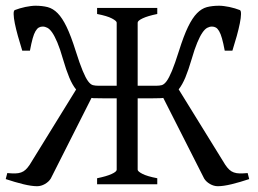

<svg xmlns="http://www.w3.org/2000/svg" viewBox="-20 -643 899 670"><path d="M849.6 -18.1Q817.4 -7.3 788.3 -0.2Q759.3 6.8 740.2 6.8Q726.1 6.8 712.6 -1Q699.2 -8.8 692.4 -20L549.8 -301.3Q545.9 -300.8 542 -300.5Q538.1 -300.3 533.7 -300.3Q526.4 -300.3 517.1 -300Q507.8 -299.8 498 -299.8H460.4V-50.8Q460.4 -44.9 476.8 -36.4Q493.2 -27.8 528.8 -21V0H318.8V-21Q352.1 -27.8 369.6 -35.9Q387.2 -43.9 387.2 -50.8V-299.8H349.6Q329.1 -299.8 314.9 -300.3H307.1Q303.2 -300.3 299.3 -301.3L157.2 -20Q150.4 -8.8 137 -1Q123.5 6.8 109.4 6.8Q90.3 6.8 61.3 -0.2Q32.2 -7.3 0 -18.1L5.4 -39.1Q22 -37.6 33.4 -37.8Q44.9 -38.1 53.7 -41.3Q62.5 -44.4 69.3 -50.8Q76.2 -57.1 83.5 -67.9L245.6 -330.6Q232.4 -346.7 221.7 -372.6Q210.9 -398.4 199.7 -437Q189.5 -472.7 180.2 -494.6Q170.9 -516.6 162.4 -529.1Q153.8 -541.5 145.5 -545.9Q137.2 -550.3 128.9 -550.3Q121.6 -550.3 115.5 -546.9Q109.4 -543.5 104 -534.4Q98.6 -525.4 94 -509Q89.4 -492.7 84.5 -466.3H57.6Q49.3 -492.7 42.5 -517.3Q35.6 -542 31.7 -561.5Q27.8 -581.1 27.6 -593.5Q27.3 -606 31.7 -607.9Q39.6 -610.8 49.1 -613.8Q58.6 -616.7 68.4 -618.7Q78.1 -620.6 87.2 -621.8Q96.2 -623 103.5 -623Q127.4 -623 146.2 -618.2Q165 -613.3 181.2 -596.9Q197.3 -580.6 212.4 -549.3Q227.5 -518.1 244.1 -465.3Q258.3 -420.4 268.6 -395.8Q278.8 -371.1 287.4 -359.6Q295.9 -348.1 304.2 -345.9Q312.5 -343.8 323.2 -343.8H387.2V-564Q387.2 -569.8 370.6 -578.6Q354 -587.4 318.8 -594.2V-615.2H528.8V-594.2Q495.6 -587.4 478 -579.1Q460.4 -570.8 460.4 -564V-343.8H525.4Q536.1 -343.8 544.4 -345.9Q552.7 -348.1 561.3 -359.6Q569.8 -371.1 580.1 -395.8Q590.3 -420.4 604.5 -465.3Q621.1 -518.1 636.2 -549.3Q651.4 -580.6 667.5 -596.9Q683.6 -613.3 702.1 -618.2Q720.7 -623 745.1 -623Q752.4 -623 761.5 -621.8Q770.5 -620.6 780.3 -618.7Q790 -616.7 799.6 -613.8Q809.1 -610.8 816.9 -607.9Q821.3 -606 821 -593.5Q820.8 -581.1 816.9 -561.5Q813 -542 806.2 -517.3Q799.3 -492.7 791 -466.3H764.2Q759.3 -492.7 754.6 -509Q750 -525.4 744.6 -534.4Q739.3 -543.5 733.2 -546.9Q727.1 -550.3 719.7 -550.3Q711.4 -550.3 703.1 -545.9Q694.8 -541.5 686.3 -529.1Q677.7 -516.6 668.5 -494.6Q659.2 -472.7 648.9 -437Q637.7 -398.9 627 -373Q616.2 -347.2 603.5 -331.1L766.1 -67.9Q773.4 -57.1 780.3 -50.8Q787.1 -44.4 795.9 -41.3Q804.7 -38.1 816.2 -37.8Q827.6 -37.6 844.2 -39.1Z"/></svg>

Font: Gentium Plus CyrE
Style: Regular
Weight: 400
Designer: J. Victor Gaultney, Annie Olsen, Iska Routamaa, Becca Hirsbrunner
Foundry: SIL International
Version: Version 5.000